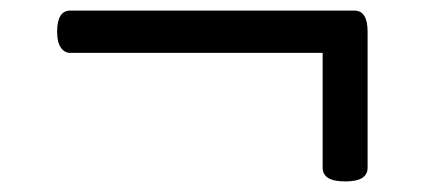

<svg xmlns="http://www.w3.org/2000/svg" viewBox="-20 -498 803 363"><path d="M633 -155Q611 -155 600.5 -161.5Q590 -168 590 -181V-398H113Q102 -398 95 -408Q88 -418 88 -438Q88 -478 113 -478H650Q675 -478 675 -438V-181Q675 -168 664.5 -161.5Q654 -155 633 -155Z"/></svg>

Font: Playwrite US Modern
Style: Regular
Weight: 400
Designer: Veronika Burian, José Scaglione
Foundry: TypeTogether
Version: Version 1.002